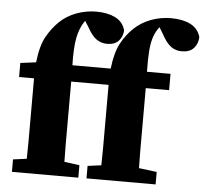

<svg xmlns="http://www.w3.org/2000/svg" viewBox="-52 -789 904 844"><g transform="rotate(5 400.0 -367.0)"><path d="M31 0V-55L91 -63Q92 -101 92 -138.5Q92 -176 92 -213V-418H26V-480L95 -489Q103 -562 125.5 -602.5Q148 -643 178 -672Q210 -703 252.5 -718.5Q295 -734 340 -734Q388 -734 422.5 -717.5Q457 -701 468 -663Q467 -635 449.5 -616Q432 -597 399 -597Q372 -597 351 -612Q330 -627 310 -664L294 -689L292 -687Q270 -655 261.5 -611Q253 -567 255 -490H424Q432 -561 454 -602Q476 -643 508 -673Q540 -703 582 -718.5Q624 -734 670 -734Q720 -734 754.5 -717Q789 -700 800 -662Q799 -632 781 -612.5Q763 -593 728 -593Q701 -593 680.5 -608Q660 -623 640 -660L622 -690Q620 -688 618 -685Q616 -682 614 -679Q602 -661 595 -637.5Q588 -614 585.5 -579Q583 -544 584 -490H688V-418H585V-213Q585 -176 585 -139.5Q585 -103 586 -65L665 -55V0H360V-55L420 -63Q421 -101 421 -138.5Q421 -176 421 -213V-418H256V-213Q256 -176 256 -139Q256 -102 257 -64L324 -55V0Z"/></g></svg>

Font: Source Serif 4 SmText
Style: Bold
Weight: 700
Designer: Frank Grießhammer
Foundry: Adobe
Version: Version 4.005;hotconv 1.1.0;makeotfexe 2.6.0